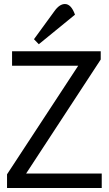

<svg xmlns="http://www.w3.org/2000/svg" viewBox="-20 -935 541 955"><path d="M15 0V-68L369 -608H40V-680H481V-639L110 -72H486V0ZM173 -715 149 -740 251 -880Q276 -915 303 -915Q334 -915 353 -862Z"/></svg>

Font: Imprima
Style: Regular
Weight: 400
Designer: Eduardo Tunni
Foundry: Eduardo Tunni
Version: Version 1.002; ttfautohint (v1.8.4.7-5d5b);gftools[0.9.23]